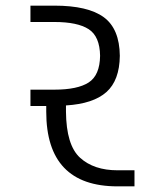

<svg xmlns="http://www.w3.org/2000/svg" viewBox="-20 -661 534 681"><path d="M457 -57V0H397Q144 0 144 -265V-285H88V-343H173Q255 -343 294.5 -368.5Q334 -394 335 -463Q334 -532 294.5 -557.5Q255 -583 173 -583H88V-641H173Q292 -641 348 -600Q404 -559 405 -463Q404 -376 357.5 -334.5Q311 -293 214 -287V-265Q215 -146 264 -101.5Q313 -57 397 -57Z"/></svg>

Font: Biryani Light
Style: Regular
Weight: 300
Designer: Dan Reynolds and Mathieu Réguer
Foundry: Dan Reynolds and Mathieu Réguer
Version: Version 1.004; ttfautohint (v1.1) -l 5 -r 5 -G 72 -x 0 -D la